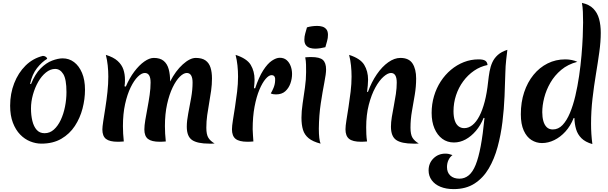

<svg xmlns="http://www.w3.org/2000/svg" viewBox="-20 -977 4197 1326"><path d="M266 15Q227 15 188.5 -0.5Q150 -16 119 -48Q88 -80 69 -129.5Q50 -179 50 -247Q50 -330 78 -402Q106 -474 156.5 -524Q207 -574 276 -591Q287 -591 296 -585Q305 -579 306 -571Q269 -549 235.5 -506.5Q202 -464 188 -398L194 -396Q222 -466 260.5 -504.5Q299 -543 340 -558.5Q381 -574 413 -574Q457 -574 491.5 -548Q526 -522 546.5 -473.5Q567 -425 567 -357Q567 -293 550 -227.5Q533 -162 497 -107Q461 -52 403.5 -18.5Q346 15 266 15ZM288 -57Q324 -57 352 -82Q380 -107 399.5 -148.5Q419 -190 429 -240.5Q439 -291 439 -341Q439 -430 417 -465.5Q395 -501 361 -501Q328 -501 297.5 -476.5Q267 -452 244 -412Q221 -372 207.5 -323.5Q194 -275 194 -228Q194 -181 203.5 -142Q213 -103 233.5 -80Q254 -57 288 -57Z M849 -379Q874 -438 907.5 -482.5Q941 -527 976.5 -552Q1012 -577 1042 -577Q1086 -577 1110.5 -556.5Q1135 -536 1145 -499.5Q1155 -463 1155 -414Q1193 -488 1242.5 -532.5Q1292 -577 1332 -577Q1375 -577 1399.5 -559.5Q1424 -542 1434 -510Q1444 -478 1444 -435Q1444 -393 1438 -350.5Q1432 -308 1424.5 -266Q1417 -224 1411 -181.5Q1405 -139 1405 -95Q1405 -48 1419 -25.5Q1433 -3 1462 14Q1452 15 1443 15Q1434 15 1425 15Q1343 15 1306.5 -10Q1270 -35 1270 -102Q1270 -142 1280 -193.5Q1290 -245 1300 -301Q1310 -357 1310 -407Q1310 -439 1300 -456Q1290 -473 1270 -473Q1248 -473 1222 -447.5Q1196 -422 1172.5 -373.5Q1149 -325 1134 -257.5Q1119 -190 1119 -106Q1119 -81 1120.5 -54.5Q1122 -28 1125 0Q1113 1 1102.5 1.5Q1092 2 1083 2Q1027 2 1002 -17.5Q977 -37 977 -83Q977 -109 983.5 -148Q990 -187 998.5 -231.5Q1007 -276 1013.5 -321.5Q1020 -367 1020 -407Q1020 -473 980 -473Q958 -473 932 -447.5Q906 -422 882.5 -374Q859 -326 844 -258.5Q829 -191 829 -106Q829 -81 830.5 -54.5Q832 -28 835 0Q823 1 812.5 1.5Q802 2 793 2Q737 2 712 -17.5Q687 -37 687 -83Q687 -100 693 -139.5Q699 -179 707.5 -232Q716 -285 722 -341.5Q728 -398 728 -448Q728 -487 724 -525Q720 -563 711 -598Q764 -582 792.5 -556Q821 -530 832 -497.5Q843 -465 843 -426Q843 -415 842.5 -403.5Q842 -392 840 -381Z M1742 -367Q1768 -445 1798 -491.5Q1828 -538 1858 -558Q1888 -578 1912 -578Q1941 -578 1959.5 -562Q1978 -546 1987.5 -520.5Q1997 -495 1997 -466Q1997 -433 1985.5 -400.5Q1974 -368 1950 -346.5Q1926 -325 1886 -325Q1876 -325 1867 -326.5Q1858 -328 1850 -332Q1859 -346 1869 -370Q1879 -394 1880 -419Q1882 -436 1876.5 -447Q1871 -458 1855 -458Q1837 -458 1814.5 -432Q1792 -406 1771.5 -357.5Q1751 -309 1738 -240Q1725 -171 1725 -85Q1725 -65 1727 -44Q1729 -23 1730 0Q1718 1 1708 1.5Q1698 2 1689 2Q1632 2 1607 -18Q1582 -38 1582 -84Q1582 -106 1588.5 -146.5Q1595 -187 1603 -238Q1611 -289 1617.5 -343.5Q1624 -398 1624 -448Q1624 -487 1620 -525Q1616 -563 1607 -598Q1685 -573 1711.5 -529Q1738 -485 1738 -427Q1738 -417 1737 -401Q1736 -385 1734 -368Z M2182 -88Q2182 -52 2185 -25.5Q2188 1 2194 15Q2140 1 2111.5 -22.5Q2083 -46 2072.5 -80.5Q2062 -115 2062 -164Q2062 -208 2070 -262Q2078 -316 2086 -372Q2094 -428 2094 -479Q2094 -505 2093.5 -530.5Q2093 -556 2088 -581Q2096 -582 2108 -582.5Q2120 -583 2129 -583Q2188 -583 2210 -563Q2232 -543 2232 -497Q2232 -468 2220 -407Q2208 -346 2195.5 -264Q2183 -182 2182 -88ZM2227 -651Q2211 -647 2192.5 -644Q2174 -641 2156 -641Q2138 -641 2121 -646Q2104 -651 2093 -664.5Q2082 -678 2082 -703Q2082 -725 2088 -745.5Q2094 -766 2100 -788Q2116 -793 2134.5 -795.5Q2153 -798 2171 -798Q2190 -798 2206.5 -793Q2223 -788 2234 -774.5Q2245 -761 2245 -736Q2245 -714 2239 -693.5Q2233 -673 2227 -651Z M2521 -342Q2546 -411 2582.5 -464Q2619 -517 2661.5 -547Q2704 -577 2745 -577Q2804 -577 2829 -538.5Q2854 -500 2854 -435Q2854 -379 2844.5 -322.5Q2835 -266 2825 -209.5Q2815 -153 2815 -95Q2815 -48 2829 -25.5Q2843 -3 2872 14Q2862 15 2853 15Q2844 15 2835 15Q2753 15 2716.5 -10Q2680 -35 2680 -102Q2680 -132 2686 -169Q2692 -206 2700 -246.5Q2708 -287 2714 -328Q2720 -369 2720 -407Q2720 -473 2680 -473Q2658 -473 2628.5 -447Q2599 -421 2572 -372Q2545 -323 2527 -253.5Q2509 -184 2509 -98Q2509 -75 2510 -50.5Q2511 -26 2515 0Q2503 1 2492.5 1.5Q2482 2 2473 2Q2416 2 2391 -18Q2366 -38 2366 -84Q2366 -106 2372.5 -146.5Q2379 -187 2387 -238Q2395 -289 2401.5 -343.5Q2408 -398 2408 -448Q2408 -487 2404 -525Q2400 -563 2391 -598Q2469 -573 2495.5 -529Q2522 -485 2522 -427Q2522 -408 2520 -387Q2518 -366 2515 -343Z M3320 -163Q3299 -111 3266.5 -73Q3234 -35 3195.5 -14Q3157 7 3115 7Q3069 7 3034.5 -18.5Q3000 -44 2980.5 -90Q2961 -136 2961 -197Q2961 -258 2977.5 -313.5Q2994 -369 3024 -415Q3054 -461 3094.5 -495Q3135 -529 3183.5 -548Q3232 -567 3285 -567Q3317 -567 3331 -558Q3345 -549 3347 -528Q3297 -518 3254 -488.5Q3211 -459 3179 -415.5Q3147 -372 3129.5 -319Q3112 -266 3112 -209Q3112 -172 3120.5 -145.5Q3129 -119 3146 -105.5Q3163 -92 3186 -92Q3216 -92 3242.5 -113Q3269 -134 3290.5 -175Q3312 -216 3327.5 -275.5Q3343 -335 3351 -412Q3355 -449 3361 -483Q3367 -517 3380 -546Q3393 -575 3418 -597.5Q3443 -620 3484 -633Q3479 -590 3476 -565Q3473 -540 3472 -520.5Q3471 -501 3470 -473Q3468 -400 3464.5 -312.5Q3461 -225 3450 -135Q3439 -45 3416.5 38Q3394 121 3355.5 186.5Q3317 252 3257.5 290.5Q3198 329 3113 329Q3061 329 3022 313Q2983 297 2961.5 267.5Q2940 238 2940 200Q2940 150 2973.5 117Q3007 84 3056 84Q3069 84 3080.5 86.5Q3092 89 3105 94Q3087 107 3077 129Q3067 151 3067 177Q3067 214 3090 235.5Q3113 257 3153 257Q3189 257 3217 234Q3245 211 3265 161.5Q3285 112 3300 32Q3315 -48 3326 -162Z M3942 -162Q3920 -107 3885 -68.5Q3850 -30 3808 -9.5Q3766 11 3723 11Q3684 11 3650.5 -10Q3617 -31 3597 -75.5Q3577 -120 3577 -188Q3577 -271 3600 -340Q3623 -409 3664.5 -460Q3706 -511 3762 -539Q3818 -567 3884 -567Q3907 -567 3929 -562.5Q3951 -558 3967 -550Q3902 -533 3856 -494.5Q3810 -456 3781 -405.5Q3752 -355 3738.5 -302Q3725 -249 3725 -202Q3725 -168 3732.5 -141Q3740 -114 3756 -98.5Q3772 -83 3798 -83Q3836 -83 3865 -113.5Q3894 -144 3916 -196.5Q3938 -249 3953.5 -315Q3969 -381 3979.5 -453Q3990 -525 3996 -594.5Q4002 -664 4004.5 -723Q4007 -782 4007 -822Q4007 -861 4005.5 -895.5Q4004 -930 3999 -957Q4050 -946 4078 -917Q4106 -888 4117.5 -846Q4129 -804 4129 -750Q4129 -690 4119 -617.5Q4109 -545 4095.5 -464Q4082 -383 4072 -296.5Q4062 -210 4062 -122Q4062 -51 4071 18Q4022 4 3995.5 -22.5Q3969 -49 3958.5 -85Q3948 -121 3947 -162Z"/></svg>

Font: Merienda
Style: Bold
Weight: 700
Designer: Eduardo Rodriguez Tunni
Foundry: Eduardo Rodriguez Tunni
Version: Version 2.001